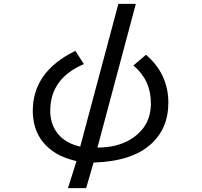

<svg xmlns="http://www.w3.org/2000/svg" viewBox="-20 -850 1040 989"><path d="M589.8 -830.1H679.7L481.9 -89.8Q584.5 -90.3 652.8 -132.3Q757.3 -196.3 757.3 -317.4Q757.3 -438 667 -512.7L731.9 -567.9Q847.2 -469.7 847.2 -319.8Q847.2 -189 757.8 -107.9Q659.7 -18.6 461.9 -12.7L423.8 119.1H330.1L374 -20Q307.6 -36.1 269 -60.1Q148.9 -133.8 148.9 -279.3Q148.9 -481.4 368.2 -587.9L412.1 -520Q238.8 -445.8 238.8 -279.8Q238.8 -195.3 294.4 -143.6Q331.1 -109.4 393.1 -94.7Z"/></svg>

Font: FORM UDPGothic
Style: Regular
Weight: 400
Foundry: Pronama LLC
Version: Version 1.05101